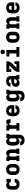

<svg xmlns="http://www.w3.org/2000/svg" viewBox="3388 -4198 1023 7840"><g transform="rotate(-90 3900.0 -278.5)"><path d="M298 8Q268 8 238.5 3Q209 -2 182.5 -15Q156 -28 134.5 -48.5Q113 -69 99 -95.5Q85 -122 80 -151Q75 -180 75 -210V-320Q75 -347 78 -373Q81 -399 90 -424.5Q99 -450 114 -472Q129 -494 150.5 -509.5Q172 -525 198.5 -531.5Q225 -538 251 -538Q270 -538 289.5 -535Q309 -532 327 -525.5Q345 -519 361 -508Q377 -497 390 -482V-530H517V-349H390Q390 -365 383 -379.5Q376 -394 363 -402.5Q350 -411 334.5 -414.5Q319 -418 303 -418Q285 -418 267.5 -411Q250 -404 239 -389.5Q228 -375 224 -356.5Q220 -338 220 -320V-210Q220 -192 223.5 -174.5Q227 -157 237 -142.5Q247 -128 263.5 -120Q280 -112 298 -112Q313 -112 328 -117Q343 -122 353.5 -133.5Q364 -145 369 -160Q374 -175 374 -191Q374 -191 374 -191Q374 -191 374 -191Q374 -191 374 -191Q374 -191 374 -191H519Q519 -191 519 -191Q519 -191 519 -191Q519 -163 512 -135.5Q505 -108 490.5 -84Q476 -60 454.5 -41.5Q433 -23 407 -12Q381 -1 353.5 3.5Q326 8 298 8Z M900 8Q870 8 840.5 3Q811 -2 784 -14.5Q757 -27 735 -48Q713 -69 699.5 -95Q686 -121 680.5 -150.5Q675 -180 675 -210V-320Q675 -350 680.5 -379.5Q686 -409 700 -435Q714 -461 736 -482Q758 -503 785 -515.5Q812 -528 841 -534.5Q870 -541 900 -541Q930 -541 959 -534.5Q988 -528 1015 -515.5Q1042 -503 1064 -482Q1086 -461 1100 -435Q1114 -409 1119.5 -379.5Q1125 -350 1125 -320V-210Q1125 -180 1119.5 -150.5Q1114 -121 1100.5 -95Q1087 -69 1065 -48Q1043 -27 1016 -14.5Q989 -2 959.5 3Q930 8 900 8ZM900 -112Q918 -112 935 -119.5Q952 -127 962 -141.5Q972 -156 976 -174Q980 -192 980 -210V-320Q980 -338 976 -356Q972 -374 961.5 -388.5Q951 -403 934 -410.5Q917 -418 899 -418Q881 -418 864.5 -410Q848 -402 838 -387.5Q828 -373 824 -355.5Q820 -338 820 -320V-210Q820 -192 824 -174Q828 -156 838 -141.5Q848 -127 865 -119.5Q882 -112 900 -112Z M1246 0V-120H1283V-410H1246V-530H1428V-452Q1437 -471 1450.5 -487.5Q1464 -504 1481 -516Q1498 -528 1519 -533Q1540 -538 1561 -538Q1586 -538 1610.5 -530Q1635 -522 1654 -505.5Q1673 -489 1685.5 -466.5Q1698 -444 1705 -420Q1712 -396 1714.5 -370.5Q1717 -345 1717 -320V-120H1754V0H1535V-120H1572V-320Q1572 -337 1569 -354Q1566 -371 1557 -386Q1548 -401 1532.5 -409.5Q1517 -418 1500 -418Q1483 -418 1467.5 -409.5Q1452 -401 1443 -386Q1434 -371 1431 -354Q1428 -337 1428 -320V-120H1465V0Z M2096 213Q2070 213 2044 209.5Q2018 206 1994 196Q1970 186 1949 170Q1928 154 1913 132.5Q1898 111 1890 85.5Q1882 60 1881 34H2026Q2027 47 2032.5 59Q2038 71 2048 79Q2058 87 2070.5 90Q2083 93 2096 93Q2114 93 2130 85Q2146 77 2155.5 62Q2165 47 2168.5 30Q2172 13 2172 -5V-78Q2163 -59 2149.5 -42Q2136 -25 2118.5 -13.5Q2101 -2 2080.5 3Q2060 8 2038 8Q2013 8 1988 0.5Q1963 -7 1943 -23.5Q1923 -40 1909.5 -62Q1896 -84 1888 -108.5Q1880 -133 1877.5 -158.5Q1875 -184 1875 -210V-320Q1875 -346 1877.5 -371.5Q1880 -397 1888 -421.5Q1896 -446 1909.5 -468Q1923 -490 1943 -506.5Q1963 -523 1988 -530.5Q2013 -538 2038 -538Q2060 -538 2080.5 -533Q2101 -528 2118.5 -516.5Q2136 -505 2149.5 -488Q2163 -471 2172 -452V-530H2354V-410H2317V-5Q2317 24 2312 53.5Q2307 83 2293.5 109Q2280 135 2258.5 156Q2237 177 2210.5 190Q2184 203 2155 208Q2126 213 2096 213ZM2099 -112Q2116 -112 2132 -120.5Q2148 -129 2157 -143.5Q2166 -158 2169 -175.5Q2172 -193 2172 -210V-320Q2172 -337 2169 -354.5Q2166 -372 2157 -386.5Q2148 -401 2132 -409.5Q2116 -418 2099 -418Q2081 -418 2064.5 -410.5Q2048 -403 2038 -388Q2028 -373 2024 -355.5Q2020 -338 2020 -320V-210Q2020 -192 2024 -174.5Q2028 -157 2038 -142Q2048 -127 2064.5 -119.5Q2081 -112 2099 -112Z M2487 0V-120H2560V-410H2487V-530H2705V-435Q2714 -456 2726.5 -475.5Q2739 -495 2756.5 -509.5Q2774 -524 2796.5 -531Q2819 -538 2842 -538Q2862 -538 2882 -532.5Q2902 -527 2915.5 -511.5Q2929 -496 2936 -476.5Q2943 -457 2946 -437Q2949 -417 2950 -396.5Q2951 -376 2951 -356H2805Q2805 -363 2804.5 -369.5Q2804 -376 2803.5 -383Q2803 -390 2801 -396.5Q2799 -403 2794.5 -408.5Q2790 -414 2783.5 -416Q2777 -418 2770 -418Q2756 -418 2744.5 -409.5Q2733 -401 2726 -389Q2719 -377 2715 -363.5Q2711 -350 2709 -336.5Q2707 -323 2706 -309Q2705 -295 2705 -281V-120H2793V0Z M3303 8Q3273 8 3243 3Q3213 -2 3186 -14.5Q3159 -27 3136.5 -47.5Q3114 -68 3100 -94.5Q3086 -121 3080.5 -150.5Q3075 -180 3075 -210V-320Q3075 -350 3080.5 -379.5Q3086 -409 3099.5 -435Q3113 -461 3135 -482Q3157 -503 3184 -515.5Q3211 -528 3240.5 -533Q3270 -538 3300 -538Q3330 -538 3359.5 -533Q3389 -528 3416 -515.5Q3443 -503 3465 -482Q3487 -461 3500.5 -435Q3514 -409 3519.5 -379.5Q3525 -350 3525 -320V-209H3211Q3211 -189 3216 -169.5Q3221 -150 3233 -134.5Q3245 -119 3264 -111.5Q3283 -104 3303 -104Q3317 -104 3331 -106.5Q3345 -109 3357 -116Q3369 -123 3377.5 -134.5Q3386 -146 3387 -160H3523Q3522 -135 3512.5 -110.5Q3503 -86 3487.5 -65.5Q3472 -45 3450 -30.5Q3428 -16 3404 -7Q3380 2 3354.5 5Q3329 8 3303 8ZM3211 -321H3389Q3389 -341 3384.5 -360Q3380 -379 3368.5 -394.5Q3357 -410 3338.5 -418Q3320 -426 3300 -426Q3280 -426 3261.5 -418Q3243 -410 3231.5 -394.5Q3220 -379 3215.5 -359.5Q3211 -340 3211 -321Z M3896 213Q3870 213 3844 209.5Q3818 206 3794 196Q3770 186 3749 170Q3728 154 3713 132.5Q3698 111 3690 85.5Q3682 60 3681 34H3826Q3827 47 3832.5 59Q3838 71 3848 79Q3858 87 3870.5 90Q3883 93 3896 93Q3914 93 3930 85Q3946 77 3955.5 62Q3965 47 3968.5 30Q3972 13 3972 -5V-78Q3963 -59 3949.5 -42Q3936 -25 3918.5 -13.5Q3901 -2 3880.5 3Q3860 8 3838 8Q3813 8 3788 0.5Q3763 -7 3743 -23.5Q3723 -40 3709.5 -62Q3696 -84 3688 -108.5Q3680 -133 3677.5 -158.5Q3675 -184 3675 -210V-320Q3675 -346 3677.5 -371.5Q3680 -397 3688 -421.5Q3696 -446 3709.5 -468Q3723 -490 3743 -506.5Q3763 -523 3788 -530.5Q3813 -538 3838 -538Q3860 -538 3880.5 -533Q3901 -528 3918.5 -516.5Q3936 -505 3949.5 -488Q3963 -471 3972 -452V-530H4154V-410H4117V-5Q4117 24 4112 53.5Q4107 83 4093.5 109Q4080 135 4058.5 156Q4037 177 4010.5 190Q3984 203 3955 208Q3926 213 3896 213ZM3899 -112Q3916 -112 3932 -120.5Q3948 -129 3957 -143.5Q3966 -158 3969 -175.5Q3972 -193 3972 -210V-320Q3972 -337 3969 -354.5Q3966 -372 3957 -386.5Q3948 -401 3932 -409.5Q3916 -418 3899 -418Q3881 -418 3864.5 -410.5Q3848 -403 3838 -388Q3828 -373 3824 -355.5Q3820 -338 3820 -320V-210Q3820 -192 3824 -174.5Q3828 -157 3838 -142Q3848 -127 3864.5 -119.5Q3881 -112 3899 -112Z M4431 8Q4400 8 4369.5 -1Q4339 -10 4316.5 -31.5Q4294 -53 4284.5 -83Q4275 -113 4275 -144Q4275 -173 4283 -201.5Q4291 -230 4309.5 -252.5Q4328 -275 4353.5 -290Q4379 -305 4407 -314Q4435 -323 4464 -326Q4493 -329 4522 -329H4581V-357Q4581 -372 4575 -386.5Q4569 -401 4556.5 -410Q4544 -419 4529 -422.5Q4514 -426 4498 -426Q4483 -426 4468.5 -422.5Q4454 -419 4442 -410Q4430 -401 4423.5 -387.5Q4417 -374 4417 -359H4281Q4281 -385 4288.5 -411Q4296 -437 4311.5 -458.5Q4327 -480 4348.5 -496Q4370 -512 4394.5 -521.5Q4419 -531 4445.5 -534.5Q4472 -538 4498 -538Q4525 -538 4552 -534.5Q4579 -531 4604 -522Q4629 -513 4651.5 -497Q4674 -481 4689 -458.5Q4704 -436 4710.5 -410Q4717 -384 4717 -357V-120H4754V0H4581V-75Q4570 -55 4554 -38.5Q4538 -22 4518 -11.5Q4498 -1 4475.5 3.5Q4453 8 4431 8ZM4486 -104Q4504 -104 4522 -108.5Q4540 -113 4554 -124.5Q4568 -136 4574.5 -153.5Q4581 -171 4581 -189V-217H4522Q4510 -217 4498.5 -216Q4487 -215 4475.5 -213Q4464 -211 4453 -207.5Q4442 -204 4432.5 -197.5Q4423 -191 4417 -180.5Q4411 -170 4411 -159Q4411 -145 4417.5 -133.5Q4424 -122 4435.5 -115Q4447 -108 4460 -106Q4473 -104 4486 -104Z M4883 0V-34Q4883 -59 4887.5 -84.5Q4892 -110 4902.5 -134Q4913 -158 4928 -179Q4943 -200 4961 -218L5134 -396Q5135 -396 5136 -397Q5137 -398 5137 -399Q5140 -402 5142 -404.5Q5144 -407 5146 -410H4994V-330H4883V-530H5317V-496Q5317 -471 5312.5 -445.5Q5308 -420 5297.5 -396Q5287 -372 5272 -351Q5257 -330 5239 -312L5066 -134Q5065 -134 5064 -133Q5063 -132 5063 -131Q5060 -128 5058 -125.5Q5056 -123 5054 -120H5206V-200H5317V0Z M5499 0V-120H5635V-410H5515V-530H5781V-120H5901V0ZM5700 -590Q5682 -590 5664 -595.5Q5646 -601 5633.5 -613.5Q5621 -626 5615.5 -644Q5610 -662 5610 -680Q5610 -698 5615.5 -716Q5621 -734 5633.5 -746.5Q5646 -759 5664 -764.5Q5682 -770 5700 -770Q5718 -770 5736 -764.5Q5754 -759 5766.5 -746.5Q5779 -734 5784.5 -716Q5790 -698 5790 -680Q5790 -662 5784.5 -644Q5779 -626 5766.5 -613.5Q5754 -601 5736 -595.5Q5718 -590 5700 -590Z M6300 8Q6270 8 6240.5 3Q6211 -2 6184 -14.5Q6157 -27 6135 -48Q6113 -69 6099.5 -95Q6086 -121 6080.5 -150.5Q6075 -180 6075 -210V-320Q6075 -350 6080.5 -379.5Q6086 -409 6100 -435Q6114 -461 6136 -482Q6158 -503 6185 -515.5Q6212 -528 6241 -534.5Q6270 -541 6300 -541Q6330 -541 6359 -534.5Q6388 -528 6415 -515.5Q6442 -503 6464 -482Q6486 -461 6500 -435Q6514 -409 6519.5 -379.5Q6525 -350 6525 -320V-210Q6525 -180 6519.5 -150.5Q6514 -121 6500.5 -95Q6487 -69 6465 -48Q6443 -27 6416 -14.5Q6389 -2 6359.5 3Q6330 8 6300 8ZM6300 -112Q6318 -112 6335 -119.5Q6352 -127 6362 -141.5Q6372 -156 6376 -174Q6380 -192 6380 -210V-320Q6380 -338 6376 -356Q6372 -374 6361.5 -388.5Q6351 -403 6334 -410.5Q6317 -418 6299 -418Q6281 -418 6264.5 -410Q6248 -402 6238 -387.5Q6228 -373 6224 -355.5Q6220 -338 6220 -320V-210Q6220 -192 6224 -174Q6228 -156 6238 -141.5Q6248 -127 6265 -119.5Q6282 -112 6300 -112Z M6646 0V-120H6683V-410H6646V-530H6828V-452Q6837 -471 6850.5 -487.5Q6864 -504 6881 -516Q6898 -528 6919 -533Q6940 -538 6961 -538Q6986 -538 7010.5 -530Q7035 -522 7054 -505.5Q7073 -489 7085.5 -466.5Q7098 -444 7105 -420Q7112 -396 7114.5 -370.5Q7117 -345 7117 -320V-120H7154V0H6935V-120H6972V-320Q6972 -337 6969 -354Q6966 -371 6957 -386Q6948 -401 6932.5 -409.5Q6917 -418 6900 -418Q6883 -418 6867.5 -409.5Q6852 -401 6843 -386Q6834 -371 6831 -354Q6828 -337 6828 -320V-120H6865V0Z M7503 8Q7473 8 7443 3Q7413 -2 7386 -14.5Q7359 -27 7336.5 -47.5Q7314 -68 7300 -94.5Q7286 -121 7280.5 -150.5Q7275 -180 7275 -210V-320Q7275 -350 7280.5 -379.5Q7286 -409 7299.5 -435Q7313 -461 7335 -482Q7357 -503 7384 -515.5Q7411 -528 7440.5 -533Q7470 -538 7500 -538Q7530 -538 7559.5 -533Q7589 -528 7616 -515.5Q7643 -503 7665 -482Q7687 -461 7700.5 -435Q7714 -409 7719.5 -379.5Q7725 -350 7725 -320V-209H7411Q7411 -189 7416 -169.5Q7421 -150 7433 -134.5Q7445 -119 7464 -111.5Q7483 -104 7503 -104Q7517 -104 7531 -106.5Q7545 -109 7557 -116Q7569 -123 7577.5 -134.5Q7586 -146 7587 -160H7723Q7722 -135 7712.5 -110.5Q7703 -86 7687.5 -65.5Q7672 -45 7650 -30.5Q7628 -16 7604 -7Q7580 2 7554.5 5Q7529 8 7503 8ZM7411 -321H7589Q7589 -341 7584.5 -360Q7580 -379 7568.5 -394.5Q7557 -410 7538.5 -418Q7520 -426 7500 -426Q7480 -426 7461.5 -418Q7443 -410 7431.5 -394.5Q7420 -379 7415.5 -359.5Q7411 -340 7411 -321Z"/></g></svg>

Font: Iosevka Curly Slab HvEx
Style: Regular
Weight: 900
Width: 7
Monospace: yes
Designer: Belleve Invis
Foundry: Belleve Invis
Version: Version 11.1.0; ttfautohint (v1.8.3)